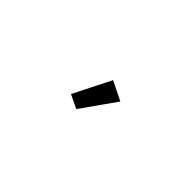

<svg xmlns="http://www.w3.org/2000/svg" viewBox="39 -1184 921 921"><g transform="rotate(45 500.0 -723.5)"><path d="M601 -787 477 -612 408 -645 504 -835Z"/></g></svg>

Font: IBM Plex Sans JP Medium
Style: Regular
Weight: 500
Designer: Mike Abbink; Paul van der Laan; Pieter van Rosmalen; Wujin Sim; Yejin Wi; Jinhee Kim; Boomi Park; Yona Kim; Kichan Ma
Foundry: Sandoll Inc.
Version: Version 1.001